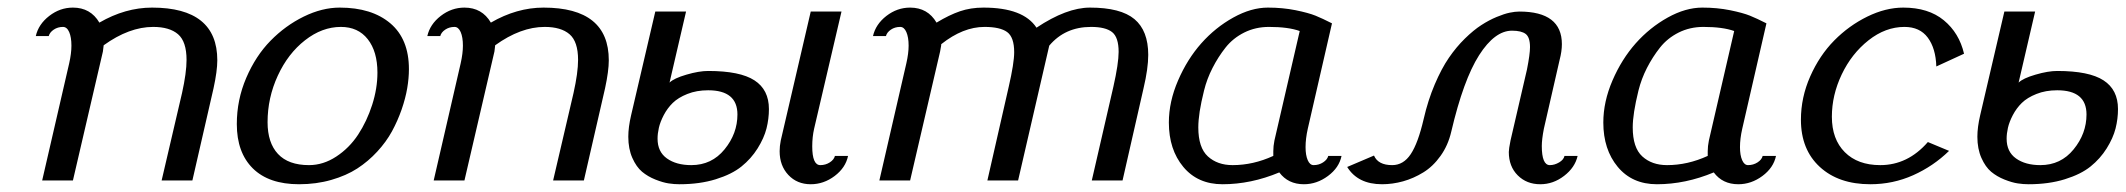

<svg xmlns="http://www.w3.org/2000/svg" viewBox="-20 -470 5536 500"><path d="M73.2 0ZM160.2 -305.2Q166 -331.1 166 -351.1Q166 -373 160.2 -386.5Q154.3 -399.9 144 -399.9Q130.4 -399.9 119.9 -392.8Q109.4 -385.7 106.9 -376H73.2Q80.1 -406.7 108.2 -428.5Q136.2 -450.2 169.9 -450.2Q215.8 -450.2 238.8 -411.1Q306.2 -450.2 376 -450.2Q545.9 -450.2 545.9 -313Q545.9 -285.2 536.1 -240.2L481 0H400.9L454.1 -228Q465.8 -280.8 465.8 -314Q465.8 -361.8 443.6 -380.9Q421.4 -399.9 378.9 -399.9Q316.4 -399.9 250 -352.1Q249.5 -349.6 249 -344.2Q248.5 -338.9 248 -335.9L169.9 0H89.8Z M596.7 0ZM784.7 -40Q821.8 -40 855.7 -62.3Q889.6 -84.5 912.6 -119.4Q935.5 -154.3 949.2 -197Q962.9 -239.7 962.9 -280.8Q962.9 -335.9 937.7 -367.9Q912.6 -399.9 867.7 -399.9Q818.8 -399.9 774.4 -365.2Q730 -330.6 703.4 -272.9Q676.8 -215.3 676.8 -151.9Q676.8 -98.1 703.9 -69.1Q731 -40 784.7 -40ZM1044.9 -290Q1044.9 -266.6 1040.5 -240.5Q1036.1 -214.4 1025.9 -184.8Q1015.6 -155.3 1000.7 -127.9Q985.8 -100.6 962.4 -75.2Q939 -49.8 910.4 -31.2Q881.8 -12.7 842.8 -1.5Q803.7 9.8 758.8 9.8Q680.2 9.8 638.4 -31.5Q596.7 -72.8 596.7 -147Q596.7 -210 621.3 -267.3Q646 -324.7 684.6 -364Q723.1 -403.3 771 -426.8Q818.8 -450.2 864.7 -450.2Q948.2 -450.2 996.6 -409.2Q1044.9 -368.2 1044.9 -290Z M1092.8 0ZM1179.7 -305.2Q1185.5 -331.1 1185.5 -351.1Q1185.5 -373 1179.7 -386.5Q1173.8 -399.9 1163.6 -399.9Q1149.9 -399.9 1139.4 -392.8Q1128.9 -385.7 1126.5 -376H1092.8Q1099.6 -406.7 1127.7 -428.5Q1155.8 -450.2 1189.5 -450.2Q1235.4 -450.2 1258.3 -411.1Q1325.7 -450.2 1395.5 -450.2Q1565.4 -450.2 1565.4 -313Q1565.4 -285.2 1555.7 -240.2L1500.5 0H1420.4L1473.6 -228Q1485.4 -280.8 1485.4 -314Q1485.4 -361.8 1463.1 -380.9Q1440.9 -399.9 1398.4 -399.9Q1335.9 -399.9 1269.5 -352.1Q1269 -349.6 1268.6 -344.2Q1268.1 -338.9 1267.6 -335.9L1189.5 0H1109.4Z M1616.2 0ZM1982.4 -186Q1982.4 -160.6 1976.1 -135.5Q1969.7 -110.4 1952.9 -83.5Q1936 -56.6 1910.9 -36.4Q1885.7 -16.1 1844 -3.2Q1802.2 9.8 1749.5 9.8Q1735.8 9.8 1721.2 7.6Q1706.5 5.4 1686.8 -2.4Q1667 -10.3 1652.1 -22.7Q1637.2 -35.2 1626.7 -58.8Q1616.2 -82.5 1616.2 -113.8Q1616.2 -138.7 1623.5 -169.9L1686.5 -439.9H1766.6L1723.6 -254.9Q1734.9 -266.1 1767.6 -275.6Q1800.3 -285.2 1824.2 -285.2Q1907.2 -285.2 1944.8 -260.7Q1982.4 -236.3 1982.4 -186ZM1824.2 -234.9Q1793.9 -234.9 1770 -225.3Q1746.1 -215.8 1731.9 -201.9Q1717.8 -188 1708.5 -170.2Q1699.2 -152.3 1695.8 -137.2Q1692.4 -122.1 1692.4 -108.9Q1692.4 -74.7 1716.8 -57.4Q1741.2 -40 1780.3 -40Q1833.5 -40 1866.9 -81.1Q1900.4 -122.1 1900.4 -171.9Q1900.4 -234.9 1824.2 -234.9ZM2100.1 -134.8Q2095.2 -113.3 2095.2 -88.9Q2095.2 -40 2116.2 -40Q2129.9 -40 2140.9 -47.1Q2151.9 -54.2 2154.3 -64H2188.5Q2182.1 -33.2 2153.6 -11.7Q2125 9.8 2091.3 9.8Q2055.7 9.8 2033 -14.4Q2010.3 -38.6 2010.3 -76.2Q2010.3 -89.4 2013.2 -104L2091.3 -439.9H2171.4Z M2253.4 0ZM2340.3 -305.2Q2346.2 -331.1 2346.2 -351.1Q2346.2 -373 2340.3 -386.5Q2334.5 -399.9 2324.2 -399.9Q2310.5 -399.9 2300 -392.8Q2289.6 -385.7 2287.1 -376H2253.4Q2260.3 -406.7 2288.3 -428.5Q2316.4 -450.2 2350.1 -450.2Q2396 -450.2 2418.9 -411.1Q2452.1 -431.2 2480 -440.7Q2507.8 -450.2 2541 -450.2Q2645 -450.2 2679.2 -397.9Q2757.8 -450.2 2818.4 -450.2Q2898.4 -450.2 2934.3 -420.2Q2970.2 -390.1 2970.2 -327.1Q2970.2 -292 2958 -240.2L2903.3 0H2823.2L2879.4 -244.1Q2893.1 -304.7 2893.1 -335Q2893.1 -373 2876 -386.5Q2858.9 -399.9 2821.3 -399.9Q2753.4 -399.9 2712.4 -351.1L2631.3 0H2551.3L2606.9 -244.1Q2621.1 -305.7 2621.1 -334Q2621.1 -373 2602.8 -386.5Q2584.5 -399.9 2543.9 -399.9Q2487.8 -399.9 2431.2 -355Q2431.2 -351.6 2429.7 -344.5Q2428.2 -337.4 2428.2 -335.9L2350.1 0H2270Z M3023.9 0ZM3023.9 -150.9Q3023.9 -205.1 3047.9 -260.5Q3071.8 -315.9 3108.4 -357.2Q3145 -398.4 3191.7 -424.3Q3238.3 -450.2 3281.7 -450.2Q3320.3 -450.2 3354 -443.4Q3387.7 -436.5 3405.8 -429.2Q3423.8 -421.9 3448.7 -409.2L3385.7 -134.8Q3379.9 -108.9 3379.9 -86.9Q3379.9 -65.9 3385.5 -53Q3391.1 -40 3400.9 -40Q3414.6 -40 3425.5 -47.1Q3436.5 -54.2 3439 -64H3473.6Q3467.3 -33.2 3438.2 -11.7Q3409.2 9.8 3375.5 9.8Q3334.5 9.8 3311.5 -21Q3237.8 9.8 3163.6 9.8Q3099.1 9.8 3061.5 -35.4Q3023.9 -80.6 3023.9 -150.9ZM3364.7 -389.2Q3335 -399.9 3284.7 -399.9Q3249.5 -399.9 3220.2 -385.3Q3190.9 -370.6 3171.6 -346.2Q3152.3 -321.8 3137.7 -293.2Q3123 -264.6 3115.5 -234.1Q3107.9 -203.6 3104.2 -179.9Q3100.6 -156.2 3100.6 -138.2Q3100.6 -85.4 3125.5 -62.7Q3150.4 -40 3189.9 -40Q3243.7 -40 3295.9 -64V-76.2Q3295.9 -89.4 3298.8 -104Z M4000.5 -134.8Q3995.1 -106.9 3995.1 -89.8Q3995.1 -40 4016.1 -40Q4028.3 -40 4040.3 -47.1Q4052.2 -54.2 4054.2 -64H4088.4Q4081.5 -33.7 4053.2 -12Q4024.9 9.8 3991.2 9.8Q3955.6 9.8 3932.4 -13.4Q3909.2 -36.6 3909.2 -74.2Q3909.2 -82 3913.6 -104L3956.5 -289.1Q3964.4 -329.1 3964.4 -347.2Q3964.4 -373 3953.1 -381.6Q3941.9 -390.1 3917.5 -390.1Q3872.6 -390.1 3831.8 -326.2Q3791 -262.2 3759.3 -127Q3751 -91.3 3731.4 -64Q3711.9 -36.6 3686.5 -21Q3661.1 -5.4 3633.8 2.2Q3606.4 9.8 3579.1 9.8Q3516.1 9.8 3488.3 -35.2L3558.1 -64.9Q3568.8 -40 3605.5 -40Q3634.8 -40 3653.8 -68.6Q3672.9 -97.2 3687.5 -160.2Q3698.7 -209 3716.3 -250.2Q3733.9 -291.5 3753.2 -319.6Q3772.5 -347.7 3794.9 -369.6Q3817.4 -391.6 3837.4 -404.5Q3857.4 -417.5 3877.4 -425.8Q3897.5 -434.1 3911.6 -437Q3925.8 -439.9 3936.5 -439.9Q4047.4 -439.9 4047.4 -355Q4047.4 -336.4 4041.5 -314Z M4155.3 0ZM4155.3 -150.9Q4155.3 -205.1 4179.2 -260.5Q4203.1 -315.9 4239.7 -357.2Q4276.4 -398.4 4323 -424.3Q4369.6 -450.2 4413.1 -450.2Q4451.7 -450.2 4485.4 -443.4Q4519 -436.5 4537.1 -429.2Q4555.2 -421.9 4580.1 -409.2L4517.1 -134.8Q4511.2 -108.9 4511.2 -86.9Q4511.2 -65.9 4516.8 -53Q4522.5 -40 4532.2 -40Q4545.9 -40 4556.9 -47.1Q4567.9 -54.2 4570.3 -64H4605Q4598.6 -33.2 4569.6 -11.7Q4540.5 9.8 4506.8 9.8Q4465.8 9.8 4442.9 -21Q4369.1 9.8 4294.9 9.8Q4230.5 9.8 4192.9 -35.4Q4155.3 -80.6 4155.3 -150.9ZM4496.1 -389.2Q4466.3 -399.9 4416 -399.9Q4380.9 -399.9 4351.6 -385.3Q4322.3 -370.6 4303 -346.2Q4283.7 -321.8 4269 -293.2Q4254.4 -264.6 4246.8 -234.1Q4239.3 -203.6 4235.6 -179.9Q4231.9 -156.2 4231.9 -138.2Q4231.9 -85.4 4256.8 -62.7Q4281.7 -40 4321.3 -40Q4375 -40 4427.2 -64V-76.2Q4427.2 -89.4 4430.2 -104Z M4669.9 0ZM4669.9 -158.2Q4669.9 -216.3 4694.1 -271Q4718.3 -325.7 4756.6 -364.5Q4794.9 -403.3 4842.8 -426.8Q4890.6 -450.2 4936.5 -450.2Q5002 -450.2 5042 -417.2Q5082 -384.3 5094.7 -330.1L5022.5 -296.9Q5021 -344.2 5000.2 -372.1Q4979.5 -399.9 4939.5 -399.9Q4890.1 -399.9 4845.9 -365Q4801.8 -330.1 4776.1 -276.1Q4750.5 -222.2 4750.5 -166Q4750.5 -107.4 4784.2 -73.7Q4817.9 -40 4876.5 -40Q4948.2 -40 5000.5 -100.1L5055.7 -77.1Q5014.6 -37.1 4962.2 -13.7Q4909.7 9.8 4850.6 9.8Q4768.1 9.8 4719 -35.4Q4669.9 -80.6 4669.9 -158.2Z M5495.6 -186Q5495.6 -160.6 5489.3 -135.5Q5482.9 -110.4 5466.1 -83.5Q5449.2 -56.6 5424.1 -36.4Q5398.9 -16.1 5357.2 -3.2Q5315.4 9.8 5262.7 9.8Q5249 9.8 5234.4 7.6Q5219.7 5.4 5200 -2.4Q5180.2 -10.3 5165.3 -22.7Q5150.4 -35.2 5139.9 -58.8Q5129.4 -82.5 5129.4 -113.8Q5129.4 -138.7 5136.7 -169.9L5199.7 -439.9H5279.8L5236.8 -254.9Q5248 -266.1 5280.8 -275.6Q5313.5 -285.2 5337.4 -285.2Q5420.4 -285.2 5458 -260.7Q5495.6 -236.3 5495.6 -186ZM5337.4 -234.9Q5307.1 -234.9 5283.2 -225.3Q5259.3 -215.8 5245.1 -201.9Q5231 -188 5221.7 -170.2Q5212.4 -152.3 5209 -137.2Q5205.6 -122.1 5205.6 -108.9Q5205.6 -74.7 5230 -57.4Q5254.4 -40 5293.5 -40Q5346.7 -40 5380.1 -81.1Q5413.6 -122.1 5413.6 -171.9Q5413.6 -234.9 5337.4 -234.9Z"/></svg>

Font: Pfennig
Style: Italic
Weight: 500
Italic angle: -13°
Version: Version 20120410 ; ttfautohint (v0.8)